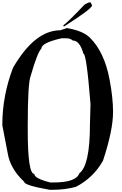

<svg xmlns="http://www.w3.org/2000/svg" viewBox="-33 -1653 1073 1688"><path d="M554.7 -1406.2Q699.2 -1381.8 757.8 -1321.3Q883.8 -1196.3 929.7 -957Q960.9 -794.9 960.9 -668Q960.9 -506.8 872.1 -239.3Q786.1 -87.9 632.8 -9.8Q537.1 15.6 429.7 15.6H404.3Q179.7 -23.4 179.7 -54.7Q55.7 -170.9 34.2 -308.6L-12.7 -552.7Q-12.7 -810.5 81.1 -1056.6Q272.5 -1386.7 497.1 -1386.7ZM210.9 -552.7V-507.8Q210.9 -124 268.6 -124Q268.6 -84 409.2 -48.8H435.5Q636.7 -48.8 664.1 -128.9Q757.8 -198.2 757.8 -558.6L762.7 -737.3Q727.5 -1181.6 700.2 -1181.6Q668 -1296.9 606.4 -1296.9Q585.9 -1316.4 549.8 -1316.4H507.8Q331.1 -1276.4 331.1 -1226.6Q294.9 -1189.5 237.3 -987.3Q210.9 -923.8 210.9 -552.7ZM759.8 -1632.8Q765.6 -1632.8 776.4 -1605.5Q776.4 -1577.1 531.2 -1420.9H528.3L524.4 -1423.8V-1430.7Q571.3 -1465.8 710.9 -1613.3Q744.1 -1632.8 759.8 -1632.8Z"/></svg>

Font: EG Dragon Caps 
Style: Regular
Weight: 400
Designer: Bill Roach / W.K. Roach
Version: Version 1.00 April 18, 2012, initial release